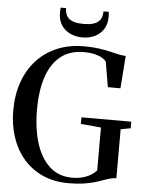

<svg xmlns="http://www.w3.org/2000/svg" viewBox="-62 -1004 809 1063"><g transform="rotate(5 342.0 -472.0)"><path d="M359.5 10.5Q277.5 10.5 214.2 -18.2Q151 -47 107.5 -98.2Q64 -149.5 41.8 -217.5Q19.5 -285.5 19.5 -363Q19.5 -451.5 45 -523.2Q70.5 -595 118 -646Q165.5 -697 231.5 -724.5Q297.5 -752 378.5 -752Q426 -752 461.5 -747Q497 -742 524 -735.5Q551 -729 572.5 -724.2Q594 -719.5 613.5 -719L600 -538H530L506.5 -677.5Q500 -687.5 484.2 -697.2Q468.5 -707 443 -713.5Q417.5 -720 380.5 -720Q305 -720 253.8 -680.2Q202.5 -640.5 176.2 -564.5Q150 -488.5 150 -378Q150 -310.5 162 -246.8Q174 -183 201 -132.2Q228 -81.5 271.5 -51.5Q315 -21.5 377 -21.5Q407 -21.5 432.8 -28.2Q458.5 -35 478.8 -47Q499 -59 511.5 -74V-312L399 -322.5V-359H676V-322.5L621 -312V-40Q601.5 -39.5 583.5 -34.2Q565.5 -29 545.2 -21.5Q525 -14 499.5 -6.8Q474 0.5 440 5.5Q406 10.5 359.5 10.5ZM365.5 -800Q328 -800 297.2 -814.5Q266.5 -829 248.2 -857Q230 -885 230 -926Q230 -934.5 230.5 -940.5Q231 -946.5 232 -954H261.5Q261.5 -949 262 -944Q262.5 -939 263.5 -934Q267.5 -913 280 -900Q292.5 -887 314 -881Q335.5 -875 365.5 -875Q396 -875 417.2 -881Q438.5 -887 451.2 -900Q464 -913 467.5 -934Q468.5 -939 469 -944Q469.5 -949 469.5 -954H498.5Q499.5 -946.5 500 -940.5Q500.5 -934.5 500.5 -926Q500.5 -885 482.2 -857Q464 -829 433.5 -814.5Q403 -800 365.5 -800Z"/></g></svg>

Font: Merriweather 120pt Medium
Style: Regular
Weight: 500
Version: Version 2.100